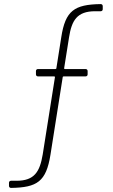

<svg xmlns="http://www.w3.org/2000/svg" viewBox="-20 -720 551 940"><path d="M280 -538 256 -386C256 -383 253 -382 251 -382H166C160 -382 156 -378 156 -372V-356C156 -350 160 -346 166 -346H246C248 -346 249 -344 249 -342L189 37C175 120 149 165 61 165H34C28 165 24 169 24 175V190C24 196 28 200 34 200C162 198 206 169 227 38L287 -342C287 -345 290 -346 292 -346H399C405 -346 409 -350 409 -356V-372C409 -378 405 -382 399 -382H297C295 -382 294 -383 294 -386L318 -537C331 -620 357 -665 446 -665H473C479 -665 483 -669 483 -675V-690C483 -696 479 -700 473 -700C344 -698 300 -668 280 -538Z"/></svg>

Font: Barlow ExtraLight
Style: Regular
Weight: 275
Designer: Jeremy Tribby
Foundry: Tribby Type
Version: Version 1.422;hotconv 1.0.109;makeotfexe 2.5.65596